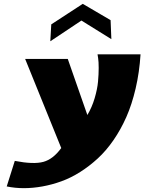

<svg xmlns="http://www.w3.org/2000/svg" viewBox="-20 -802 767 1000"><path d="M560 -598 404 -695 242 -587 247 -675 411 -782 556 -697ZM435 -203Q459 -243 473 -290.5Q487 -338 490.5 -376.5Q494 -415 494 -448Q494 -481 491 -500L488 -519H712Q706 -425 686.5 -341.5Q667 -258 638 -192.5Q609 -127 571 -72Q533 -17 489.5 23Q446 63 398 93.5Q350 124 300.5 142Q251 160 201 169Q151 178 104.5 178Q58 178 15 169L57 36Q155 55 206 41Q257 27 299 -31L111 -495H333Z"/></svg>

Font: LONDON PRESLEY
Style: Regular
Weight: 400
Version: Version 001.000